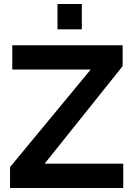

<svg xmlns="http://www.w3.org/2000/svg" viewBox="-20 -935 667 955"><path d="M387 -915H266V-789H387ZM593 0V-121H202L590 -606V-710H41V-589H431L30 -104V0Z"/></svg>

Font: RT Raleway Bold
Style: Regular
Weight: 400
Designer: Matt McInerney, Pablo Impallari, Rodrigo Fuenzalida — Edited by Milan Moffatt in April 2016
Foundry: Matt McInerney, Pablo Impallari, Rodrigo Fuenzalida — Edited by Milan Moffatt in April 2016
Version: Version 3.001